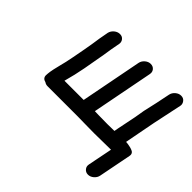

<svg xmlns="http://www.w3.org/2000/svg" viewBox="-174 -761 1187 1187"><g transform="rotate(45 420.0 -167.5)"><path d="M720 2Q616 4 574 4L491 3L430 2H165Q150 2 139 -6Q110 -13 110 -39Q110 -40 111 -54.5Q112 -69 118 -98Q123 -121 129 -144Q139 -180 150 -238Q168 -331 176 -382Q182 -428 195 -495Q200 -515 217 -529Q234 -543 254 -543Q274 -543 285 -529Q294 -518 294 -503Q294 -499 293 -495Q280 -429 274 -384L248 -238Q235 -168 215 -96H383L461 -498Q465 -518 482 -532.5Q499 -547 519 -547Q539 -547 551 -533Q560 -522 560 -508Q560 -503 559 -498L481 -96L514 -95L593 -94L653 -95L658 -123L668 -172L683 -246L694 -311Q715 -400 733 -492Q737 -512 754 -526.5Q771 -541 791 -541Q811 -541 822 -527Q832 -515 832 -500Q832 -496 831 -492Q799 -344 791 -303L768 -183L752 -99V-98Q762 -98 777 -95Q806 -90 819 -81Q829 -73 829 -60Q829 -56 828 -51L786 163Q782 183 765 197.5Q748 212 728 212Q708 212 696 197Q687 186 687 173Q687 168 688 163Z"/></g></svg>

Font: Bad Comic
Style: Italic
Weight: 400
Italic angle: -11°
Designer: GGBotNet
Foundry: GGBotNet
Version: 0.95